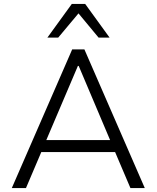

<svg xmlns="http://www.w3.org/2000/svg" viewBox="-20 -956 796 976"><path d="M40 0 347 -705H409L716 0H643L557 -202L594 -183H162L198 -202L112 0ZM376 -621 209 -229 185 -244H571L546 -229L380 -621ZM221 -765 345 -936H413L537 -765H481L379 -888L276 -765Z"/></svg>

Font: Nunito Sans 8pt Light
Style: Regular
Weight: 300
Version: Version 3.101;gftools[0.9.27]